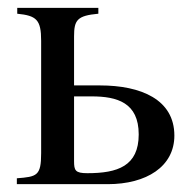

<svg xmlns="http://www.w3.org/2000/svg" viewBox="-20 -470 497 490"><path d="M169 -252V-377C169 -419 177 -430 231 -435V-450H24V-435C73 -430 85 -420 85 -366V-79C85 -21 74 -19 23 -15V0H255C354 0 425 -45 425 -124C425 -216 340 -252 235 -252ZM169 -224H214C279 -224 334 -208 334 -127C334 -46 280 -28 203 -28C172 -28 169 -35 169 -59Z"/></svg>

Font: STIX Math
Style: Regular
Weight: 400
Designer: MicroPress Inc., with final additions and corrections provided by Coen Hoffman, Elsevier (retired)
Version: Version 1.1.0